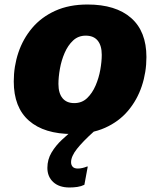

<svg xmlns="http://www.w3.org/2000/svg" viewBox="-20 -583 702 851"><path d="M41 -222Q41 -289 61.5 -350Q82 -411 122.5 -459Q163 -507 224.5 -535Q286 -563 368 -563Q493 -563 561 -503.5Q629 -444 629 -330Q629 -263 608.5 -201.5Q588 -140 547.5 -92Q507 -44 445.5 -16.5Q384 11 301 11Q176 11 108.5 -48Q41 -107 41 -222ZM239 -211Q239 -170 257 -148Q275 -126 309 -126Q343 -126 366 -148Q389 -170 403.5 -203.5Q418 -237 424.5 -273.5Q431 -310 431 -340Q431 -381 413 -403Q395 -425 360 -425Q327 -425 304 -403.5Q281 -382 266.5 -348.5Q252 -315 245.5 -278Q239 -241 239 -211ZM354 236Q340 243 323 245.5Q306 248 288 248Q242 248 216 224Q190 200 190 161Q190 124 208.5 93Q227 62 254.5 36.5Q282 11 308 -10L396 0Q347 44 321 77Q295 110 295 136Q295 148 302 156Q309 164 325 164Q344 164 366 155H369Z"/></svg>

Font: Kufam ExtraBold
Style: Italic
Weight: 800
Italic angle: -11°
Designer: Artur Schmal
Foundry: Original Type
Version: Version 1.301; ttfautohint (v1.8.3)